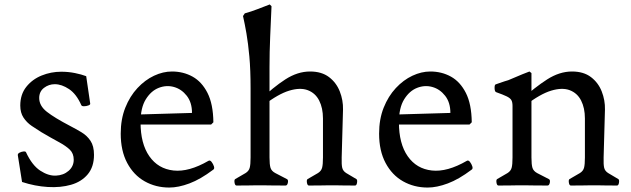

<svg xmlns="http://www.w3.org/2000/svg" viewBox="-20 -832 2835 862"><path d="M60 -135Q59 -142 67.5 -146.5Q76 -151 85.5 -152Q95 -153 97 -148Q124 -90 160.5 -66Q197 -42 231 -43.5Q265 -45 288 -65Q311 -85 311 -115Q311 -143 293.5 -160Q276 -177 243.5 -194.5Q211 -212 165 -239Q144 -252 122 -267Q100 -282 85.5 -304Q71 -326 71 -358Q71 -408 98 -442Q125 -476 167 -493Q209 -510 255 -510Q287 -510 316.5 -504Q346 -498 367 -490L385 -367Q386 -362 376.5 -358.5Q367 -355 357 -355Q347 -355 345 -360Q323 -410 290 -432Q257 -454 226 -454Q199 -454 177.5 -437.5Q156 -421 156 -392Q156 -357 190.5 -330Q225 -303 294 -267Q321 -253 346 -238Q371 -223 386.5 -199.5Q402 -176 402 -137Q402 -83 374 -49.5Q346 -16 299 -2.5Q252 11 194.5 7.5Q137 4 79 -15Z M522 -232Q522 -297 542.5 -348.5Q563 -400 597 -436.5Q631 -473 671.5 -492Q712 -511 752 -511Q803 -511 844.5 -488Q886 -465 911.5 -415Q937 -365 938 -283L928 -273H605L602 -318L842 -325Q842 -372 818.5 -402Q795 -432 761 -441.5Q727 -451 692.5 -437.5Q658 -424 634.5 -386Q611 -348 611 -283Q611 -187 650.5 -130.5Q690 -74 759 -66.5Q828 -59 916 -110Q923 -114 930 -105Q937 -96 940.5 -85Q944 -74 937 -70Q880 -27 830.5 -8.5Q781 10 740 10Q679 10 629.5 -18Q580 -46 551 -100.5Q522 -155 522 -232Z M1455 0Q1442 0 1425.5 0.5Q1409 1 1367 1Q1360 1 1358 -12Q1356 -25 1361 -28Q1393 -46 1407.5 -55Q1422 -64 1426 -78.5Q1430 -93 1430 -125V-300Q1430 -347 1413 -380.5Q1396 -414 1362 -427Q1328 -440 1278.5 -425Q1229 -410 1164 -360L1145 -381Q1206 -440 1261 -475.5Q1316 -511 1372 -511Q1424 -511 1457 -486Q1490 -461 1505.5 -421.5Q1521 -382 1520 -340L1514 -125Q1513 -93 1516.5 -78.5Q1520 -64 1534.5 -55Q1549 -46 1580 -28Q1585 -25 1583 -12Q1581 1 1574 1Q1532 1 1516 0.5Q1500 0 1487 0ZM1071 -760 1079 -772Q1108 -780 1135 -790.5Q1162 -801 1191 -812L1199 -804Q1196 -736 1193 -667Q1190 -598 1190 -530V-125Q1190 -93 1194.5 -78.5Q1199 -64 1216 -55Q1233 -46 1268 -28Q1275 -25 1272.5 -12Q1270 1 1262 1Q1214 1 1195.5 0.5Q1177 0 1162 0H1130Q1117 0 1100.5 0.5Q1084 1 1042 1Q1035 1 1033 -12Q1031 -25 1036 -28Q1068 -46 1082.5 -55Q1097 -64 1101 -78.5Q1105 -93 1105 -125V-435Q1105 -519 1099.5 -578.5Q1094 -638 1086.5 -681.5Q1079 -725 1071 -760Z M1682 -232Q1682 -297 1702.5 -348.5Q1723 -400 1757 -436.5Q1791 -473 1831.5 -492Q1872 -511 1912 -511Q1963 -511 2004.5 -488Q2046 -465 2071.5 -415Q2097 -365 2098 -283L2088 -273H1765L1762 -318L2002 -325Q2002 -372 1978.5 -402Q1955 -432 1921 -441.5Q1887 -451 1852.5 -437.5Q1818 -424 1794.5 -386Q1771 -348 1771 -283Q1771 -187 1810.5 -130.5Q1850 -74 1919 -66.5Q1988 -59 2076 -110Q2083 -114 2090 -105Q2097 -96 2100.5 -85Q2104 -74 2097 -70Q2040 -27 1990.5 -8.5Q1941 10 1900 10Q1839 10 1789.5 -18Q1740 -46 1711 -100.5Q1682 -155 1682 -232Z M2631 0Q2618 0 2601.5 0.5Q2585 1 2543 1Q2536 1 2534 -12Q2532 -25 2537 -28Q2569 -46 2583.5 -55Q2598 -64 2602 -78.5Q2606 -93 2606 -125V-300Q2606 -347 2589 -380.5Q2572 -414 2538 -427Q2504 -440 2454.5 -425Q2405 -410 2340 -360L2316 -381Q2381 -440 2436.5 -475.5Q2492 -511 2548 -511Q2600 -511 2633 -486Q2666 -461 2681.5 -421.5Q2697 -382 2696 -340L2690 -125Q2689 -93 2692.5 -78.5Q2696 -64 2710.5 -55Q2725 -46 2756 -28Q2761 -25 2759 -12Q2757 1 2750 1Q2708 1 2692 0.5Q2676 0 2663 0ZM2306 0Q2293 0 2276.5 0.5Q2260 1 2218 1Q2211 1 2209 -12Q2207 -25 2212 -28Q2244 -46 2258.5 -55Q2273 -64 2277 -78.5Q2281 -93 2281 -125V-356Q2281 -374 2275.5 -383Q2270 -392 2254.5 -399.5Q2239 -407 2208 -418Q2201 -420 2200.5 -435.5Q2200 -451 2205 -453Q2210 -455 2222 -459Q2234 -463 2245.5 -467Q2257 -471 2262 -472Q2307 -491 2325 -498.5Q2343 -506 2357 -511L2366 -504V-125Q2366 -93 2370.5 -78.5Q2375 -64 2391.5 -55Q2408 -46 2444 -28Q2451 -25 2448.5 -12Q2446 1 2438 1Q2390 1 2371.5 0.5Q2353 0 2338 0Z"/></svg>

Font: Anvers
Style: Regular
Weight: 400
Designer: Ishtar van Looy
Version: Version 1.000